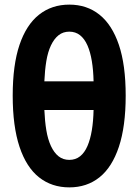

<svg xmlns="http://www.w3.org/2000/svg" viewBox="-20 -796 600 831"><path d="M280 15Q204 15 149 -28.5Q94 -72 64.5 -160.5Q35 -249 35 -382Q35 -515 64.5 -602Q94 -689 149 -732.5Q204 -776 280 -776Q356 -776 410.5 -732.5Q465 -689 494.5 -602Q524 -515 524 -382Q524 -249 494.5 -160.5Q465 -72 410.5 -28.5Q356 15 280 15ZM280 -104Q307 -104 326.5 -119.5Q346 -135 358.5 -164Q371 -193 377.5 -232.5Q384 -272 385 -320H172Q174 -272 180.5 -232.5Q187 -193 200.5 -164Q214 -135 233.5 -119.5Q253 -104 280 -104ZM172 -444H385Q384 -492 377.5 -531.5Q371 -571 358.5 -599.5Q346 -628 326.5 -643.5Q307 -659 280 -659Q253 -659 233.5 -643.5Q214 -628 200.5 -599.5Q187 -571 180.5 -531.5Q174 -492 172 -444Z"/></svg>

Font: Ubuntu Sans Mono
Style: Bold
Weight: 700
Monospace: yes
Designer: Dalton Maag Ltd
Foundry: Dalton Maag Ltd
Version: Version 1.006